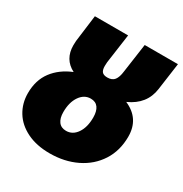

<svg xmlns="http://www.w3.org/2000/svg" viewBox="-166 -824 927 971"><g transform="rotate(30 297.5 -338.5)"><path d="M464 -400Q561 -358 561 -253Q561 -171 521.5 -109.5Q482 -48 413 -14.5Q344 19 258 19Q181 19 125 -8.5Q69 -36 40 -83.5Q11 -131 11 -190Q11 -266 50 -318Q89 -370 158 -398Q89 -433 89 -515Q89 -531 90 -540L110 -696H304L280 -525Q279 -517 279 -503Q279 -480 288 -469.5Q297 -459 319 -459Q347 -459 360 -476Q373 -493 377 -527L401 -696H595L573 -538Q560 -443 464 -400ZM359 -248Q359 -285 344.5 -305Q330 -325 301 -325Q263 -325 238.5 -289.5Q214 -254 214 -197Q214 -161 229 -141Q244 -121 273 -121Q311 -121 335 -156Q359 -191 359 -248Z"/></g></svg>

Font: Fira Sans Condensed Black
Style: Italic
Weight: 900
Width: 3
Italic angle: -8°
Designer: Carrois Corporate & Edenspiekermann AG
Foundry: Carrois Corporate GbR & Edenspiekermann AG
Version: Version 4.203